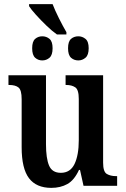

<svg xmlns="http://www.w3.org/2000/svg" viewBox="-20 -901 610 931"><path d="M256 -734Q233 -750 205.5 -776.5Q178 -803 154.5 -829Q131 -855 121 -871V-881H235Q246 -852 265.5 -813Q285 -774 302 -745V-734ZM185 -608Q165 -608 150.5 -621Q136 -634 136 -667Q136 -700 150.5 -712.5Q165 -725 185 -725Q205 -725 220 -712.5Q235 -700 235 -667Q235 -634 220 -621Q205 -608 185 -608ZM360 -608Q339 -608 324.5 -621Q310 -634 310 -667Q310 -700 324.5 -712.5Q339 -725 360 -725Q379 -725 394.5 -712.5Q410 -700 410 -667Q410 -634 394.5 -621Q379 -608 360 -608ZM229 10Q156 10 120.5 -37Q85 -84 85 -187V-420Q85 -464 70 -476.5Q55 -489 24 -489H21V-536H203V-202Q203 -133 218 -98Q233 -63 275 -63Q321 -63 341.5 -106Q362 -149 362 -221V-421Q362 -466 345 -477.5Q328 -489 301 -489H298V-536H480V-112Q480 -68 498 -57.5Q516 -47 542 -47H548V0H385L368 -77H363Q340 -27 306.5 -8.5Q273 10 229 10Z"/></svg>

Font: Noto Serif Condensed SemiBold
Style: Regular
Weight: 600
Width: 3
Designer: Monotype Design Team
Foundry: Monotype Imaging Inc.
Version: Version 2.013